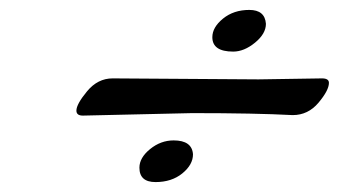

<svg xmlns="http://www.w3.org/2000/svg" viewBox="-20 -556 683 387"><path d="M501 -396 629 -398Q643 -398 643 -389Q643 -374 622 -349Q601 -324 570 -324Q495 -328 367 -328L147 -323Q134 -323 134 -333Q134 -346 155.5 -372Q177 -398 207 -398ZM450 -452Q408 -452 408 -481Q408 -501 429.5 -518.5Q451 -536 482.5 -536Q514 -536 516 -508Q516 -488 494 -470Q472 -452 450 -452ZM261 -218Q261 -238 282.5 -255.5Q304 -273 330 -273Q367 -273 369 -245Q369 -224 347.5 -206.5Q326 -189 293.5 -189Q261 -189 261 -218Z"/></svg>

Font: Condiment
Style: Regular
Weight: 400
Designer: Angel Koziupa, Alejandro Paul
Foundry: Angel Koziupa, Alejandro Paul
Version: Version 1.001